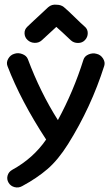

<svg xmlns="http://www.w3.org/2000/svg" viewBox="-20 -651 493 849"><path d="M78 172Q62 181 44.5 176.5Q27 172 18 157Q9 142 13.5 125.5Q18 109 34 100Q127 49 184 -34Q72 -205 13 -359Q7 -375 16.5 -391.5Q26 -408 43 -413Q60 -419 78.5 -412Q97 -405 103 -390Q158 -243 236 -120Q305 -247 349 -387Q354 -403 372 -410.5Q390 -418 407 -413Q425 -409 435.5 -392.5Q446 -376 441 -360Q383 -177 281 -14Q237 56 190 96.5Q143 137 78 172ZM165 -473Q152 -461 133.5 -461.5Q115 -462 102 -474Q89 -486 88.5 -503.5Q88 -521 101 -533Q113 -545 128.5 -559Q144 -573 163 -591Q182 -609 193 -619Q209 -633 231 -630Q249 -630 262 -620Q280 -605 310.5 -575Q341 -545 355 -533Q368 -522 368 -504.5Q368 -487 356 -474Q344 -461 325 -461Q306 -461 293 -473Q250 -514 229 -532Z"/></svg>

Font: Hoogli
Style: Bold
Weight: 700
Designer: Anand Singh Naorem
Foundry: Brand New Type
Version: Version 1.00 b007